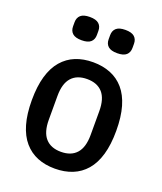

<svg xmlns="http://www.w3.org/2000/svg" viewBox="-137 -821 781 923"><g transform="rotate(20 253.0 -359.5)"><path d="M253 12Q203 12 163.5 -4Q124 -20 95.5 -53Q67 -86 52 -137.5Q37 -189 37 -260Q37 -331 52 -382.5Q67 -434 95.5 -467Q124 -500 163.5 -516Q203 -532 253 -532Q302 -532 342 -516Q382 -500 410.5 -467Q439 -434 454 -382.5Q469 -331 469 -260Q469 -189 454 -137.5Q439 -86 410.5 -53Q382 -20 342 -4Q302 12 253 12ZM253 -74Q305 -74 332.5 -105Q360 -136 360 -199V-321Q360 -384 332.5 -415Q305 -446 253 -446Q201 -446 173.5 -415Q146 -384 146 -321V-199Q146 -136 173.5 -105Q201 -74 253 -74ZM163 -612Q131 -612 116.5 -625Q102 -638 102 -661V-682Q102 -705 116.5 -718Q131 -731 163 -731Q195 -731 209.5 -718Q224 -705 224 -682V-661Q224 -638 209.5 -625Q195 -612 163 -612ZM345 -612Q313 -612 298.5 -625Q284 -638 284 -661V-682Q284 -705 298.5 -718Q313 -731 345 -731Q377 -731 391.5 -718Q406 -705 406 -682V-661Q406 -638 391.5 -625Q377 -612 345 -612Z"/></g></svg>

Font: IBM Plex Sans Cond Medm
Style: Regular
Weight: 500
Width: 3
Designer: Mike Abbink, Paul van der Laan, Pieter van Rosmalen
Foundry: Bold Monday
Version: Version 1.3